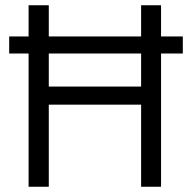

<svg xmlns="http://www.w3.org/2000/svg" viewBox="-20 -712 726 732"><path d="M15 -508V-573H89V-692H166V-573H518V-692H594V-573H677V-508H594V0H518V-313H166V0H89V-508ZM166 -382H518V-508H166Z"/></svg>

Font: Titillium Web
Style: Regular
Weight: 400
Version: Version 1.001;PS 57.000;hotconv 1.0.70;makeotf.lib2.5.55311